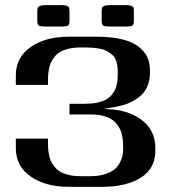

<svg xmlns="http://www.w3.org/2000/svg" viewBox="-20 -726 707 746"><path d="M500 -685.5V-643.6Q500 -631.3 495.1 -627.2Q490.2 -623 468.8 -623H406.2Q385.3 -623 380.1 -627.2Q375 -631.3 375 -643.6V-685.5Q375.5 -692.9 376.5 -696Q377.4 -699.2 384.5 -702.6Q391.6 -706.1 406.2 -706.1H468.8Q483.4 -706.1 490.5 -703.1Q497.6 -700.2 498.5 -697Q499.5 -693.8 500 -685.5ZM250 -685.5V-643.6Q250 -631.3 245.1 -627.2Q240.2 -623 218.8 -623H156.2Q135.3 -623 130.1 -627.2Q125 -631.3 125 -643.6V-685.5Q125.5 -692.9 126.5 -696Q127.4 -699.2 134.5 -702.6Q141.6 -706.1 156.2 -706.1H218.8Q233.4 -706.1 240.5 -703.1Q247.6 -700.2 248.5 -697Q249.5 -693.8 250 -685.5ZM250 -310.5ZM354 -583.5Q418 -583.5 463.1 -571Q508.3 -558.6 535.4 -529.1Q562.5 -499.5 562.5 -454.1V-441.9Q562.5 -413.6 553 -391.4Q543.5 -369.1 528.1 -355.5Q512.7 -341.8 494.4 -332Q476.1 -322.3 457.3 -317.4Q438.5 -312.5 422.9 -309.6Q407.2 -306.6 396.7 -305.2Q386.2 -303.7 385.3 -302.2Q472.7 -302.2 528.1 -261.7Q583.5 -221.2 583.5 -151.9V-139.6Q583.5 -71.3 527.1 -35.6Q470.7 0 375 0H250Q156.2 0 98.9 -40.3Q41.5 -80.6 41.5 -149.9V-187.5H166.5V-172.9Q166.5 -159.7 167 -149.9Q167.5 -140.1 170.2 -125.5Q172.9 -110.8 177.7 -100.3Q182.6 -89.8 191.9 -78.1Q201.2 -66.4 213.9 -58.8Q226.6 -51.3 246.6 -46.4Q266.6 -41.5 291.5 -41.5H332.5Q366.2 -41.5 390.9 -50.3Q415.5 -59.1 428 -70.6Q440.4 -82 448 -98.6Q455.6 -115.2 457 -126.5Q458.5 -137.7 458.5 -149.9Q458.5 -163.1 458 -172.9Q457.5 -182.6 454.8 -197.3Q452.1 -211.9 447.3 -222.4Q442.4 -232.9 433.1 -244.6Q423.8 -256.3 411.1 -263.9Q398.4 -271.5 378.4 -276.4Q358.4 -281.2 333.5 -281.2H250V-322.8H312.5Q337.4 -322.8 357.2 -327.1Q377 -331.5 389.9 -338.1Q402.8 -344.7 412.1 -355.2Q421.4 -365.7 426.3 -375.5Q431.2 -385.3 433.8 -398.7Q436.5 -412.1 437 -421.4Q437.5 -430.7 437.5 -443.8Q437.5 -458 436.3 -467.8Q435.1 -477.5 431.2 -490Q427.2 -502.4 418.7 -510.7Q410.2 -519 397 -526.6Q383.8 -534.2 362.3 -537.8Q340.8 -541.5 312.5 -541.5H291.5Q266.6 -541.5 246.6 -536.6Q226.6 -531.7 213.9 -524.4Q201.2 -517.1 191.9 -505.1Q182.6 -493.2 177.7 -482.7Q172.9 -472.2 170.2 -457.5Q167.5 -442.9 167 -433.3Q166.5 -423.8 166.5 -410.6V-396H41.5V-433.1Q41.5 -502.9 98.9 -543.2Q156.2 -583.5 250 -583.5Z"/></svg>

Font: Gputeks
Style: Bold
Weight: 600
Width: 8
Version: Version 0.9